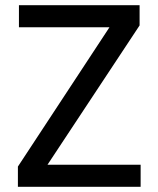

<svg xmlns="http://www.w3.org/2000/svg" viewBox="-20 -720 610 740"><path d="M49 0V-78L402 -615H53V-700H518V-622L163 -85H522V0Z"/></svg>

Font: DM Sans 9pt Medium
Style: Regular
Weight: 500
Version: Version 4.004;gftools[0.9.30]